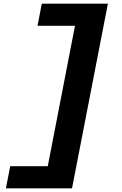

<svg xmlns="http://www.w3.org/2000/svg" viewBox="-20 -821 660 1041"><path d="M370.5 200 565 -801H206.5L183.5 -681H386.5L239 80H35.5L12 200Z"/></svg>

Font: Monaspace Neon ExtraBold
Style: Italic
Weight: 800
Italic angle: -11°
Designer: Riley Cran & the Lettermatic Team
Foundry: Lettermatic
Version: Version 1.200 (Monaspace Neon)